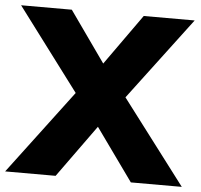

<svg xmlns="http://www.w3.org/2000/svg" viewBox="-79 -758 851 811"><g transform="rotate(5 346.5 -352.5)"><path d="M-28 0 240 -356 -22 -705H193L345 -490L498 -705H714L451 -356L721 0H505L346 -222L186 0Z"/></g></svg>

Font: Mulish Black
Style: Regular
Weight: 900
Designer: Vernon Adams
Foundry: Vernon Adams
Version: Version 3.603; ttfautohint (v1.8.3)